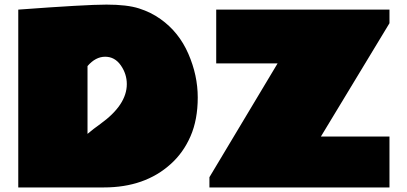

<svg xmlns="http://www.w3.org/2000/svg" viewBox="-20 -822 1786 842"><path d="M60.1 -779.8Q356.4 -801.8 447 -801.8Q537.6 -801.8 590.1 -784.9Q642.6 -768.1 684.1 -738.3Q764.6 -681.2 805.9 -586.4Q847.2 -491.7 847.2 -394.5Q847.2 -297.4 815.7 -224.9Q784.2 -152.3 728.5 -102.5Q615.2 0 435.5 0Q435.1 0 434.1 0H60.1ZM1197.3 -543.9H928.2V-779.8H1688V-720.2L1387.2 -223.1H1688V0H898.4V-44.9ZM363.8 -532.2V-234.9Q389.6 -256.8 419.9 -278.3Q536.1 -361.8 536.1 -453.1Q536.1 -497.6 509.8 -535.4Q483.4 -573.2 441.2 -573.2Q398.9 -573.2 363.8 -532.2Z"/></svg>

Font: Fz Rammetto One
Style: Regular
Weight: 400
Designer: Vernon Adams
Foundry: Vernon Adams
Version: Vit hóa bi c Thuy @ FontZin.Com